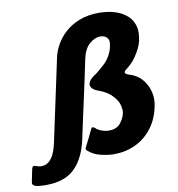

<svg xmlns="http://www.w3.org/2000/svg" viewBox="-152 -783 891 962"><g transform="rotate(-10 294.0 -302.0)"><path d="M6 100Q-15 100 -33 98Q-51 96 -59 89Q-62 86 -63 82Q-64 78 -63 73Q-60 57 -56.5 41Q-53 25 -50 9Q-47 -2 -42.5 -4Q-38 -6 -34 -4Q-28 -2 -14 1.5Q0 5 18 0Q36 -5 52.5 -28Q69 -51 80 -100Q87 -131 100.5 -196Q114 -261 132.5 -345.5Q151 -430 170 -521Q176 -550 193.5 -582Q211 -614 240.5 -641.5Q270 -669 314 -686.5Q358 -704 417 -704Q432 -704 457 -701Q482 -698 508.5 -688Q535 -678 557 -659Q579 -640 589 -609Q599 -578 589 -531Q585 -513 576.5 -495Q568 -477 551 -452Q541 -437 527 -423.5Q513 -410 502 -402Q492 -395 491 -389Q490 -383 495.5 -379.5Q501 -376 509 -373Q535 -366 556 -350Q577 -334 590 -311Q605 -287 610.5 -256Q616 -225 608 -190Q595 -128 560 -83.5Q525 -39 475.5 -16Q426 7 366 7Q339 7 302 -1.5Q265 -10 240 -32Q237 -34 233.5 -38Q230 -42 232 -48Q243 -69 253.5 -90.5Q264 -112 274 -133Q279 -146 285.5 -144.5Q292 -143 297 -138Q302 -132 313 -126.5Q324 -121 337 -117.5Q350 -114 362 -114Q402 -114 421.5 -138Q441 -162 447 -191Q449 -204 444 -226.5Q439 -249 419 -272Q413 -279 405.5 -286Q398 -293 388.5 -299Q379 -305 368 -310.5Q357 -316 343 -321Q321 -329 312 -341.5Q303 -354 309.5 -369Q316 -384 341 -401Q348 -405 357.5 -413Q367 -421 392 -443Q410 -459 424 -484Q438 -509 442 -537Q445 -553 440.5 -563.5Q436 -574 425.5 -580Q415 -586 401 -586Q373 -586 346 -562.5Q319 -539 308 -490Q306 -481 299.5 -449.5Q293 -418 283.5 -373.5Q274 -329 263.5 -281.5Q253 -234 244 -192.5Q235 -151 229.5 -125Q224 -99 224 -99Q204 -2 152.5 49Q101 100 6 100Z"/></g></svg>

Font: Glory ExtraBold
Style: Italic
Weight: 800
Italic angle: -12°
Version: Version 1.011